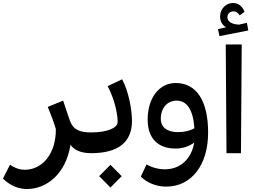

<svg xmlns="http://www.w3.org/2000/svg" viewBox="-63 -1026 1710 1286"><path d="M118 240C251 240 379 136 409 -56C428 -30 466 0 547 0L567 -12V-127L547 -139C469 -139 427 -158 405 -218C386 -275 374 -308 360 -352L257 -310C276 -265 301 -197 311 -162C313 -1 224 111 103 111C57 111 22 90 4 77L-43 170C-17 196 37 240 118 240Z M547 0C728 0 821 -73 821 -216C821 -295 797 -417 755 -495L658 -449C705 -360 725 -264 725 -209C725 -168 653 -139 547 -139L529 -127V-12ZM601 154 677 230 752 154 677 78Z M919 75 880 157C922 199 986 224 1049 224C1223 224 1331 75 1331 -138C1331 -349 1254 -470 1114 -470C1003 -470 926 -370 926 -224C926 -101 994 -31 1113 -31C1160 -31 1205 -46 1238 -71C1219 38 1146 108 1041 108C998 108 951 95 919 75ZM1014 -230C1014 -303 1058 -352 1120 -352C1190 -352 1231 -289 1239 -167C1212 -151 1174 -141 1129 -141C1056 -141 1014 -174 1014 -230Z M1454 0H1551L1556 -728H1449ZM1397 -831 1407 -784 1600 -822 1591 -873 1537 -861C1488 -864 1460 -881 1460 -911C1460 -933 1477 -950 1500 -950C1516 -950 1530 -942 1543 -923L1575 -947C1560 -986 1531 -1006 1497 -1006C1451 -1006 1411 -967 1411 -915C1411 -884 1426 -858 1451 -843Z"/></svg>

Font: Wafeq Semi Bold
Style: Regular
Weight: 600
Designer: Rasmus Andersson & Azza Alameddine
Foundry: Google & TypeTogether
Version: Version 3.000;January 28, 2025;FontCreator 15.0.0.3014 64-bi